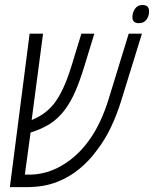

<svg xmlns="http://www.w3.org/2000/svg" viewBox="-20 -768 632 788"><path d="M20.5 0 101.6 -629.9H156.7L109.9 -275.4Q137.7 -286.6 159.9 -302.5Q182.1 -318.4 201.2 -341.8Q240.7 -392.1 272 -492.7L314 -629.9H367.2L324.2 -489.7Q307.1 -434.6 289.1 -392.8Q271 -351.1 246.6 -317.9Q219.7 -282.2 186.3 -260.5Q152.8 -238.8 105.5 -224.1L82 -51.3H99.6Q171.4 -51.3 236.3 -90.1Q301.3 -128.9 348.1 -195.8Q372.1 -229.5 391.4 -271Q410.6 -312.5 424.8 -357.9L508.3 -629.9H562.5L478 -356.4Q460 -297.9 435.3 -245.8Q410.6 -193.8 377.4 -150.9Q345.2 -106.9 304.7 -74Q264.2 -41 214.8 -21.5Q186 -10.3 154.8 -5.1Q123.5 0 90.3 0ZM549.8 -672.9Q523.4 -672.9 523.4 -697.3Q523.4 -716.8 534.2 -732.2Q544.9 -747.6 564.5 -747.6Q591.8 -747.6 591.8 -721.7Q591.8 -701.7 581.1 -687.3Q570.3 -672.9 549.8 -672.9Z"/></svg>

Font: Open Sans Condensed Light
Style: Italic
Weight: 300
Width: 3
Italic angle: -12°
Designer: Monotype Design Team
Foundry: Monotype Imaging Inc.
Version: Version 3.000; ttfautohint (v1.8.4)